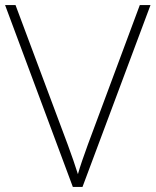

<svg xmlns="http://www.w3.org/2000/svg" viewBox="-20 -734 611 754"><path d="M571 -714 304 0H266L0 -714H41L246 -166Q258 -134 268 -104.5Q278 -75 286 -50Q293 -75 302.5 -102.5Q312 -130 325 -166L529 -714Z"/></svg>

Font: Noto Sans Gujarati UI ExtraLight
Style: Regular
Weight: 200
Designer: Jelle Bosma - Monotype Design Team, Universal Thirst
Foundry: Monotype Imaging Inc.
Version: Version 2.106; ttfautohint (v1.8.4.7-5d5b)